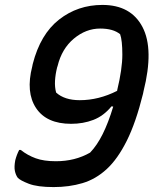

<svg xmlns="http://www.w3.org/2000/svg" viewBox="-20 -740 640 780"><path d="M396 -720Q512 -720 559 -630Q606 -540 563 -369L561 -359Q532 -242 495 -168Q458 -94 413.5 -53Q369 -12 315 4Q261 20 198 20Q132 20 97 6.5Q62 -7 52 -18Q44 -29 40.5 -45.5Q37 -62 42 -89Q48 -112 58 -131H64Q92 -109 125 -97Q158 -85 207 -85Q285 -85 346 -120Q374 -149 397 -195Q420 -241 440 -307L433 -308Q401 -269 359.5 -253Q318 -237 269 -237Q169 -237 126.5 -301Q84 -365 111 -470L113 -480Q144 -601 220 -660.5Q296 -720 396 -720ZM208 -364Q242 -333 304 -333Q381 -333 456 -371V-373Q477 -460 477 -518Q477 -576 468 -601Q440 -624 387 -624Q329 -624 280 -583Q231 -542 214 -472L212 -466Q205 -438 203.5 -412Q202 -386 208 -364Z"/></svg>

Font: Recursive Sn Csl St Med
Style: Italic
Weight: 500
Italic angle: -15°
Version: Version 1.079;hotconv 1.0.112;makeotfexe 2.5.65598; ttfautoh